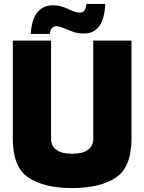

<svg xmlns="http://www.w3.org/2000/svg" viewBox="-20 -949 732 974"><path d="M45 -245V-743H239V-246Q239 -208 266.5 -188.5Q294 -169 346 -169Q398 -169 425.5 -188.5Q453 -208 453 -246V-743H647V-245Q647 -101 567.5 -48Q488 5 346 5Q204 5 124.5 -48Q45 -101 45 -245ZM247 -922Q273 -922 292.5 -916Q312 -910 333 -900Q350 -892 362 -888.5Q374 -885 387 -885Q415 -885 418 -929H514Q507 -779 406 -779Q381 -779 359.5 -785Q338 -791 315 -802Q312 -803 295.5 -809.5Q279 -816 265 -816Q238 -816 232 -777H136Q141 -853 170.5 -887.5Q200 -922 247 -922Z"/></svg>

Font: Exo Black
Style: Regular
Weight: 900
Designer: Natanael Gama
Foundry: Natanael Gama
Version: Version 1.500; ttfautohint (v1.6)